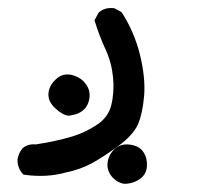

<svg xmlns="http://www.w3.org/2000/svg" viewBox="-20 -110 540 476"><path d="M144 317.4Q95.7 331.1 40 323.2L38.1 322.8L36.6 321.3Q23.4 307.1 23.4 286.1V285.6V285.2Q25.9 270 34.7 259.3V258.8L35.2 258.3Q48.3 246.1 69.3 248Q119.1 240.2 154.8 229.5Q172.4 224.6 188.7 217Q205.1 209.5 219.7 199.7Q248.5 181.2 255.9 150.4Q263.7 118.7 260.3 82Q256.8 45.4 241.7 12.7Q226.1 -21.5 215.3 -56.6L214.4 -59.1L215.3 -61.5L224.1 -78.1L224.6 -78.6L225.6 -79.6Q239.3 -91.8 261.2 -89.8H262.7L263.7 -89.4L280.3 -80.6L281.2 -79.6L282.2 -78.6Q313 -30.8 326.9 25.4Q340.8 81.5 337.4 127Q335.4 149.4 331.5 167.5Q327.6 185.5 321.8 198.7Q309.6 225.6 272 252.9Q253.9 266.1 237.8 276.6Q221.7 287.1 207.5 294.9Q179.2 310.1 144 317.4ZM288.1 345.7Q284.2 345.2 280 343.8Q275.9 342.3 272.2 340.3Q268.6 338.4 265.1 335.4Q261.7 332.5 258.3 329.1Q252 321.8 248.8 313Q245.6 304.2 246.6 294.4Q247.1 288.1 249.3 282Q251.5 275.9 254.9 270.5Q258.3 265.1 263.2 260.3Q278.3 245.6 301.8 248.5Q313.5 250 322 254.6Q330.6 259.3 335.9 267.6Q345.7 282.7 344.2 303.2Q342.3 324.7 324.2 335.4Q318.8 338.9 313 341.1Q307.1 343.3 301 344.5Q294.9 345.7 289.1 345.7H288.6ZM148.4 176.8Q133.8 174.3 116.7 158.2Q114.3 156.2 112.5 154.1Q110.8 151.9 109.1 149.7Q107.4 147.5 106 145.3Q104.5 143.1 103.5 140.9Q102.5 138.7 101.8 136.2Q101.1 133.8 100.6 131.3Q100.1 128.9 100.1 126.5Q100.1 124 100.1 121.6Q101.6 102.5 118.2 86.9Q134.8 70.8 157.7 75.7Q164.6 77.6 170.7 80.3Q176.8 83 182.1 87.2Q187.5 91.3 191.4 96.7Q204.6 112.8 201.7 133.3Q198.7 153.3 185.1 164.1Q178.7 169.4 169.9 172.6Q161.1 175.8 149.9 176.8H149.4Z"/></svg>

Font: NaikaiFont
Style: SemiBold
Weight: 600
Version: Version 1.89